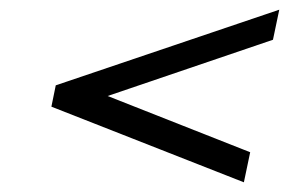

<svg xmlns="http://www.w3.org/2000/svg" viewBox="-20 -438 596 396"><path d="M202 -240 496 -124 483 -62 86 -218 95 -262 556 -418 543 -356Z"/></svg>

Font: Libertinus Serif Semibold Italic
Style: Regular
Weight: 600
Italic angle: -11.5°
Designer: Philipp H. Poll, Khaled Hosny
Foundry: Caleb Maclennan
Version: Version 7.051;RELEASE